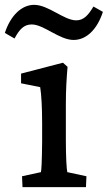

<svg xmlns="http://www.w3.org/2000/svg" viewBox="-63 -773 445 793"><path d="M30 0H292L294 -45L215 -62C212 -74 209 -125 209 -194V-342C209 -405 212 -448 216 -497L197 -514L24 -469V-429L103 -413C108 -382 111 -328 111 -266V-186C110 -99 108 -70 106 -62L28 -45ZM-43 -637 -3 -614C17 -651 35 -672 68 -672C118 -672 182 -608 241 -608C295 -608 339 -653 362 -724L323 -746C302 -711 283 -689 252 -689C201 -689 137 -753 78 -753C25 -753 -20 -707 -43 -637Z"/></svg>

Font: TPK Tissa Web Medium
Style: Regular
Weight: 500
Designer: Jacques Le Bailly, Suppakit Chalermlarp | Katatrad Co.,Ltd.
Foundry: Jacques Le Bailly, Cadson Demak Co.,Ltd.
Version: Version 5.000;Glyphs 3.1.2 (3151)